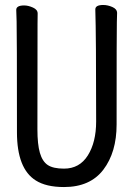

<svg xmlns="http://www.w3.org/2000/svg" viewBox="-20 -735 540 779"><path d="M239.7 23.9Q167 23.9 125 -2.9Q48.8 -50.8 48.8 -198.2Q48.8 -618.2 47.4 -648.2Q45.9 -678.2 45.9 -694.8Q45.9 -712.9 78.1 -712.9Q94.7 -712.9 113.8 -704.3Q132.8 -695.8 132.8 -680.2Q132.8 -668 132.3 -638.9Q131.8 -609.9 131.8 -210Q131.8 -149.9 141.8 -115Q151.9 -80.1 173.8 -65.4Q195.8 -50.8 239.7 -50.8Q302.7 -50.8 336.4 -104.5Q370.1 -158.2 370.1 -242.2Q370.1 -595.2 366.7 -696.8Q366.7 -714.8 398.9 -714.8Q417 -714.8 436 -706.5Q455.1 -698.2 455.1 -682.1Q455.1 -669.9 454.1 -645Q453.1 -620.1 453.1 -230Q453.1 -117.2 399.4 -46.6Q345.7 23.9 239.7 23.9Z"/></svg>

Font: LXGW WenKai Mono Screen
Style: Regular
Weight: 400
Monospace: yes
Designer: LXGW / Fontworks Inc.
Foundry: LXGW / Fontworks Inc.
Version: Version 1.330;April 28,2024